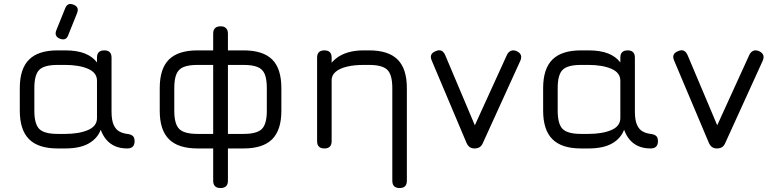

<svg xmlns="http://www.w3.org/2000/svg" viewBox="-20 -750 3908 970"><path d="M282.5 -554.5Q252.5 -566.5 264.5 -597L309.5 -708.5Q321.5 -739 352 -726Q381.5 -715 369.5 -684L324.5 -572Q314 -542.5 282.5 -554.5ZM80 -191V-305Q80 -402.5 126.8 -449Q173.5 -495.5 271 -495.5H309Q369 -495.5 408.5 -479.8Q448 -464 470 -434.5V-459Q470 -495.5 507 -495.5Q543.5 -495.5 543.5 -459V-187Q543.5 -143 554.2 -119.2Q565 -95.5 583 -85.8Q601 -76 623 -73.5Q640.5 -71.5 650.2 -63.8Q660 -56 660 -37Q660 0 623 0Q587 0 560.8 -11.8Q534.5 -23.5 516.8 -44.8Q499 -66 489 -94.5Q472 -50 427.8 -25Q383.5 0 309 0H271Q173.5 0 126.8 -46.8Q80 -93.5 80 -191ZM153.5 -191Q153.5 -123.5 178.5 -98.5Q203.5 -73.5 271 -73.5H309Q379 -73.5 424.5 -93Q470 -112.5 470 -153.5V-342.5Q470 -383 424.5 -402.5Q379 -422 309 -422H271Q203.5 -422 178.5 -397.2Q153.5 -372.5 153.5 -305Z M787 -190V-305Q787 -403.5 833.8 -449.5Q880.5 -495.5 978 -495.5H1057V-580Q1057 -617 1094.5 -617Q1112 -617.5 1121.8 -607.8Q1131.5 -598 1131.5 -580V-495.5H1210.5Q1308.5 -495.5 1355 -449.5Q1401.5 -403.5 1401.5 -305V-190Q1401.5 -93 1355 -46.5Q1308.5 0 1210.5 0H1131.5V163Q1131.5 200 1094 200Q1057 200 1057 163V0H978Q880.5 0 833.8 -46.5Q787 -93 787 -190ZM860.5 -190Q860.5 -123.5 885.5 -98.5Q910.5 -73.5 978 -73.5H1057V-422H978Q933 -422 907.5 -411.5Q882 -401 871.2 -375.5Q860.5 -350 860.5 -305ZM1131.5 -73.5H1210.5Q1278 -73.5 1303 -98.5Q1328 -123.5 1328 -190V-305Q1328 -350 1317.5 -375.5Q1307 -401 1281.2 -411.5Q1255.5 -422 1210.5 -422H1131.5Z M2035.5 163Q2035.5 200 1999 200Q1962 200 1962 163V-305Q1962 -372.5 1936.8 -397.2Q1911.5 -422 1845 -422H1817Q1770 -422 1733.5 -413.5Q1697 -405 1676 -387.5Q1655 -370 1655 -343Q1656 -309 1621.5 -309Q1614.5 -309 1616 -337Q1626.5 -414.5 1678.2 -455Q1730 -495.5 1817 -495.5H1845Q1942.5 -495.5 1989 -449Q2035.5 -402.5 2035.5 -305ZM1655.5 -37Q1655.5 0 1619 0Q1582 0 1582 -37V-459Q1582 -495.5 1619 -495.5Q1655.5 -495.5 1655.5 -459Z M2419.5 -27.5Q2413.5 -13 2403 -6.5Q2392.5 0 2377 0Q2348.5 0 2336.5 -29L2161.5 -443.5Q2146 -478 2181 -491.5Q2213.5 -506.5 2229 -472L2396.5 -75.5H2360L2541.5 -473.5Q2549 -488.5 2561.8 -493.5Q2574.5 -498.5 2590.5 -491.5Q2623.5 -476 2608.5 -442.5Z M2724 -191V-305Q2724 -402.5 2770.8 -449Q2817.5 -495.5 2915 -495.5H2953Q3013 -495.5 3052.5 -479.8Q3092 -464 3114 -434.5V-459Q3114 -495.5 3151 -495.5Q3187.5 -495.5 3187.5 -459V-187Q3187.5 -143 3198.2 -119.2Q3209 -95.5 3227 -85.8Q3245 -76 3267 -73.5Q3284.5 -71.5 3294.2 -63.8Q3304 -56 3304 -37Q3304 0 3267 0Q3231 0 3204.8 -11.8Q3178.5 -23.5 3160.8 -44.8Q3143 -66 3133 -94.5Q3116 -50 3071.8 -25Q3027.5 0 2953 0H2915Q2817.5 0 2770.8 -46.8Q2724 -93.5 2724 -191ZM2797.5 -191Q2797.5 -123.5 2822.5 -98.5Q2847.5 -73.5 2915 -73.5H2953Q3023 -73.5 3068.5 -93Q3114 -112.5 3114 -153.5V-342.5Q3114 -383 3068.5 -402.5Q3023 -422 2953 -422H2915Q2847.5 -422 2822.5 -397.2Q2797.5 -372.5 2797.5 -305Z M3644 -27.5Q3638 -13 3627.5 -6.5Q3617 0 3601.5 0Q3573 0 3561 -29L3386 -443.5Q3370.5 -478 3405.5 -491.5Q3438 -506.5 3453.5 -472L3621 -75.5H3584.5L3766 -473.5Q3773.5 -488.5 3786.2 -493.5Q3799 -498.5 3815 -491.5Q3848 -476 3833 -442.5Z"/></svg>

Font: Jura Light SemiBold
Style: Regular
Weight: 600
Version: Version 5.106